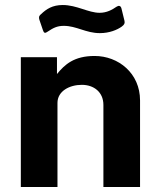

<svg xmlns="http://www.w3.org/2000/svg" viewBox="-20 -745 636 765"><path d="M465 -639C476 -647 478 -653 476 -662L464 -711C461 -723 453 -724 444 -718C427 -706 405 -694 377 -694C332 -694 286 -725 230 -725C189 -725 165 -709 144 -689C133 -680 135 -674 137 -666L151 -625C155 -612 160 -612 170 -619C191 -633 207 -642 234 -642C285 -642 322 -613 378 -613C416 -613 447 -626 465 -639ZM63 0H209V-335C209 -382 257 -407 306 -407C354 -407 392 -378 392 -327V0H538V-345C538 -453 452 -522 357 -522C275 -522 238 -488 207 -450V-517H63Z"/></svg>

Font: United Sans
Style: Bold
Weight: 700
Designer: Pablo Impallari, Rodrigo Fuenzalida (Modified by Dan O. Williams)
Version: Version 1.000;PS 001.000;hotconv 1.0.88;makeotf.lib2.5.64775